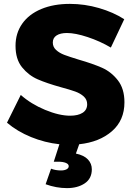

<svg xmlns="http://www.w3.org/2000/svg" viewBox="-20 -735 686 989"><path d="M388 8 371 56Q413 65 433 86.5Q453 108 453 137Q453 185 416.5 209.5Q380 234 325 234Q270 234 215 214L243 134Q266 143 294 143Q312 143 323 137Q334 131 334 121Q334 110 319 104Q304 98 281 98H257L286 8Q211 0 140 -29Q69 -58 16 -103L87 -246Q140 -199 212.5 -169Q285 -139 341 -139Q382 -139 405.5 -154Q429 -169 429 -198Q429 -222 411.5 -238Q394 -254 367.5 -263.5Q341 -273 293 -286Q221 -306 174 -326.5Q127 -347 93.5 -388.5Q60 -430 60 -499Q60 -564 94.5 -613Q129 -662 192.5 -688.5Q256 -715 340 -715Q416 -715 490 -693.5Q564 -672 620 -636L551 -490Q495 -523 431.5 -544Q368 -565 325 -565Q291 -565 271.5 -552.5Q252 -540 252 -516Q252 -493 269 -477.5Q286 -462 311 -452.5Q336 -443 385 -428Q458 -407 505.5 -386Q553 -365 587 -321.5Q621 -278 621 -208Q621 -115 556.5 -59Q492 -3 388 8Z"/></svg>

Font: Montserrat arm2
Style: Bold
Weight: 700
Designer: Julieta Ulanovsky
Foundry: Julieta Ulanovsky
Version: Version 6.000